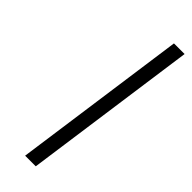

<svg xmlns="http://www.w3.org/2000/svg" viewBox="-239 -714 728 728"><g transform="rotate(45 125.0 -350.0)"><path d="M95 0H152L250 -700H193Z"/></g></svg>

Font: Unageo
Style: Light-Italic
Weight: 300
Designer: Richard Sepsi
Foundry: Richard Sepsi
Version: Version 2.000